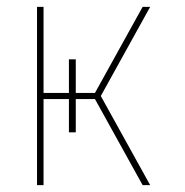

<svg xmlns="http://www.w3.org/2000/svg" viewBox="-20 -540 540 560"><path d="M88 0V-520H107V-269H181V-367H201V-269H257L396 -520H418L274 -260L418 0H396L257 -251H201V-154H181V-251H107V0Z"/></svg>

Font: Zed Mono Thin
Style: Regular
Weight: 100
Monospace: yes
Designer: Belleve Invis
Foundry: Belleve Invis
Version: Version 1.0.0; ttfautohint (v1.8.4)